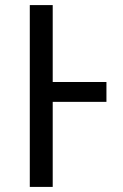

<svg xmlns="http://www.w3.org/2000/svg" viewBox="-20 -734 483 754"><path d="M97 0V-714H187V-412H398V-334H187V0Z"/></svg>

Font: RS Noto Sans
Style: Regular
Weight: 400
Designer: Monotype Design Team
Foundry: Monotype Imaging Inc.
Version: Version 3.10